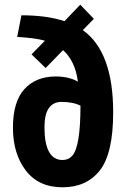

<svg xmlns="http://www.w3.org/2000/svg" viewBox="-20 -784 539 816"><path d="M217 -459Q273 -459 311 -437Q300 -524 248 -571L174 -495L114 -553L171 -611Q129 -623 53 -627L71 -719Q179 -719 254 -694L321 -764L379 -704L332 -656Q461 -564 461 -307Q461 -132 404.5 -60Q348 12 246 12Q144 12 89.5 -59.5Q35 -131 35 -241.5Q35 -352 84 -405.5Q133 -459 217 -459ZM169 -244Q169 -104 246 -104Q271 -104 287 -122Q322 -160 322 -335Q290 -351 240 -351Q169 -349 169 -244Z"/></svg>

Font: Rambla
Style: Bold
Weight: 700
Designer: Martin Sommaruga
Foundry: Martin Sommaruga
Version: Version 1.001